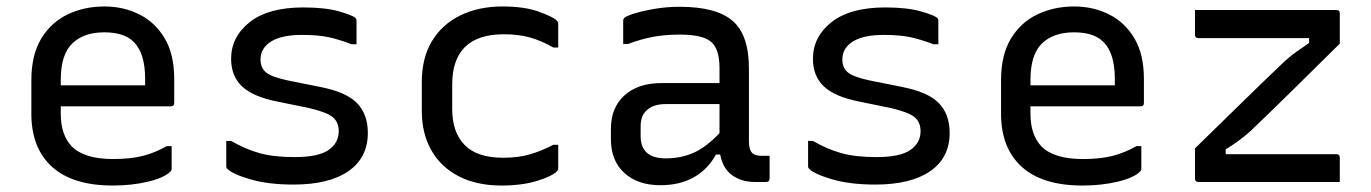

<svg xmlns="http://www.w3.org/2000/svg" viewBox="-20 -563 4240 594"><path d="M303 -543Q362 -543 411 -518.5Q460 -494 489.5 -444.5Q519 -395 519 -318V-245Q519 -234 508 -234H168V-211Q168 -146 202 -110Q241 -71 330 -71Q383 -71 421 -80.5Q459 -90 496 -111H511V-40Q511 -36 507 -32Q488 -13 438 -1Q388 11 329 11Q205 11 141 -47Q77 -105 77 -211V-315Q77 -393 107.5 -443.5Q138 -494 189.5 -518.5Q241 -543 303 -543ZM303 -463Q239 -463 203.5 -428.5Q168 -394 168 -316V-299H429V-319Q429 -398 394 -433Q378 -449 355 -456Q332 -463 303 -463Z M891 -77Q965 -77 996.5 -99Q1028 -121 1028 -157Q1028 -185 1009.5 -200.5Q991 -216 935 -229L837 -249Q762 -264 728.5 -296Q695 -328 695 -381Q695 -449 752.5 -494.5Q810 -540 919 -540Q987 -540 1030 -527.5Q1073 -515 1080 -507Q1083 -505 1083 -499V-426H1068Q1029 -441 996.5 -448Q964 -455 914 -455Q851 -455 818.5 -434.5Q786 -414 786 -379Q786 -353 803 -339Q820 -325 871 -314L971 -294Q1052 -278 1085 -243.5Q1118 -209 1118 -152Q1118 -75 1058 -33.5Q998 8 888 8Q809 8 753.5 -8.5Q698 -25 683 -41Q680 -44 680 -48V-127H695Q738 -102 782 -89.5Q826 -77 891 -77Z M1535 -543Q1602 -543 1646.5 -527Q1691 -511 1702 -500Q1707 -495 1707 -489V-416H1692Q1657 -436 1621.5 -446.5Q1586 -457 1539 -457Q1379 -457 1379 -301V-226Q1379 -153 1418 -114Q1456 -75 1537 -75Q1584 -75 1619.5 -85.5Q1655 -96 1692 -115H1707V-42Q1707 -37 1704 -34Q1689 -18 1642 -3.5Q1595 11 1531 11Q1455 11 1399.5 -17.5Q1344 -46 1314.5 -98Q1285 -150 1285 -219V-310Q1285 -384 1316.5 -436Q1348 -488 1404.5 -515.5Q1461 -543 1535 -543Z M2297 -351V-126Q2297 -100 2307 -90Q2315 -81 2336 -81H2361V-11Q2361 0 2350 0H2315Q2274 0 2245 -21Q2216 -42 2208 -85H2195Q2170 -39 2126.5 -14.5Q2083 10 2023 10Q1953 10 1911.5 -28Q1870 -66 1870 -132V-164Q1870 -230 1912 -268Q1954 -306 2027 -306H2206V-352Q2206 -412 2179.5 -434Q2153 -456 2083 -456Q2038 -456 2000.5 -449Q1963 -442 1923 -427H1908V-499Q1908 -504 1911 -507Q1916 -513 1941.5 -521Q1967 -529 2004.5 -535.5Q2042 -542 2083 -542Q2196 -542 2246.5 -498.5Q2297 -455 2297 -351ZM1962 -142Q1962 -73 2040 -73Q2086 -73 2125 -90Q2164 -107 2206 -151V-241H2040Q2000 -241 1980 -221Q1962 -205 1962 -172Z M2691 -77Q2765 -77 2796.5 -99Q2828 -121 2828 -157Q2828 -185 2809.5 -200.5Q2791 -216 2735 -229L2637 -249Q2562 -264 2528.5 -296Q2495 -328 2495 -381Q2495 -449 2552.5 -494.5Q2610 -540 2719 -540Q2787 -540 2830 -527.5Q2873 -515 2880 -507Q2883 -505 2883 -499V-426H2868Q2829 -441 2796.5 -448Q2764 -455 2714 -455Q2651 -455 2618.5 -434.5Q2586 -414 2586 -379Q2586 -353 2603 -339Q2620 -325 2671 -314L2771 -294Q2852 -278 2885 -243.5Q2918 -209 2918 -152Q2918 -75 2858 -33.5Q2798 8 2688 8Q2609 8 2553.5 -8.5Q2498 -25 2483 -41Q2480 -44 2480 -48V-127H2495Q2538 -102 2582 -89.5Q2626 -77 2691 -77Z M3303 -543Q3362 -543 3411 -518.5Q3460 -494 3489.5 -444.5Q3519 -395 3519 -318V-245Q3519 -234 3508 -234H3168V-211Q3168 -146 3202 -110Q3241 -71 3330 -71Q3383 -71 3421 -80.5Q3459 -90 3496 -111H3511V-40Q3511 -36 3507 -32Q3488 -13 3438 -1Q3388 11 3329 11Q3205 11 3141 -47Q3077 -105 3077 -211V-315Q3077 -393 3107.5 -443.5Q3138 -494 3189.5 -518.5Q3241 -543 3303 -543ZM3303 -463Q3239 -463 3203.5 -428.5Q3168 -394 3168 -316V-299H3429V-319Q3429 -398 3394 -433Q3378 -449 3355 -456Q3332 -463 3303 -463Z M3677 -532H4114Q4125 -532 4125 -521V-428Q4042 -346 3975 -280Q3908 -214 3846 -155Q3812 -125 3772 -101V-86H4114Q4125 -86 4125 -75V0H3688Q3677 0 3677 -11V-104Q3761 -186 3828 -251.5Q3895 -317 3956 -375Q3974 -391 3991 -403Q4008 -415 4030 -430V-445H3688Q3677 -445 3677 -456Z"/></svg>

Font: Recursive Mn Lnr St
Style: Regular
Weight: 400
Monospace: yes
Version: Version 1.079;hotconv 1.0.112;makeotfexe 2.5.65598; ttfautoh